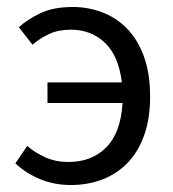

<svg xmlns="http://www.w3.org/2000/svg" viewBox="-20 -518 496 550"><path d="M183 12Q136 12 95.5 -4.5Q55 -21 24 -50L58 -100Q81 -80 110.5 -67Q140 -54 176 -54Q243 -54 284.5 -96Q326 -138 331 -223H116V-282H329Q320 -358 280.5 -395.5Q241 -433 183 -433Q147 -433 120.5 -420.5Q94 -408 73 -390L34 -440Q59 -463 96.5 -480.5Q134 -498 188 -498Q233 -498 273.5 -482.5Q314 -467 344.5 -435.5Q375 -404 392.5 -355.5Q410 -307 410 -242Q410 -178 393 -130.5Q376 -83 345.5 -51.5Q315 -20 273.5 -4Q232 12 183 12Z"/></svg>

Font: Source Sans Pro
Style: Regular
Weight: 400
Designer: Paul D. Hunt
Foundry: Adobe Systems Incorporated
Version: Version 2.021;PS 2.000;hotconv 1.0.86;makeotf.lib2.5.63406